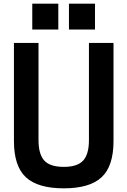

<svg xmlns="http://www.w3.org/2000/svg" viewBox="-20 -1014 695 1047"><path d="M498 -853ZM298 -853H156V-994H298ZM498 -853H356V-994H498ZM328 13Q186 13 121 -47.5Q56 -108 56 -245V-780H190V-250Q190 -173 221.5 -138.5Q253 -104 328 -104Q402 -104 433.5 -138.5Q465 -173 465 -250V-780H599V-245Q599 -108 534 -47.5Q469 13 328 13Z"/></svg>

Font: Tanohe Sans SemiBold
Style: Regular
Weight: 600
Designer: Village Type and Design LLC & Cristiano Sobral
Foundry: Cooper Hewitt Smithsonian Design Museum
Version: Version 1.00;September 29, 2021;FontCreator 13.0.0.2655 64-b